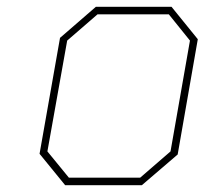

<svg xmlns="http://www.w3.org/2000/svg" viewBox="-20 -543 605 563"><path d="M171 0 96 -92 156 -432 261 -523H483L560 -428L501 -90L396 0ZM182 -22H391L480 -99L537 -424L475 -501H266L177 -424L119 -99Z"/></svg>

Font: Tomorrow Thin
Style: Italic
Weight: 250
Italic angle: -10°
Designer: Tony de Marco, Monica Rizzolli
Foundry: Just in Type
Version: Version 2.002